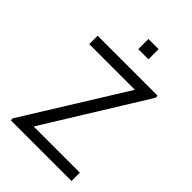

<svg xmlns="http://www.w3.org/2000/svg" viewBox="-264 -1031 1141 1141"><g transform="rotate(45 307.0 -460.0)"><path d="M287 -834.5V-920H372.5V-834.5ZM50 0V-15.5L443.5 -649.5H60V-720H564V-703L172.5 -70H560.5V0Z"/></g></svg>

Font: Manrope ExtraLight
Style: Regular
Weight: 400
Version: Version 4.504